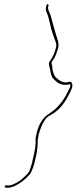

<svg xmlns="http://www.w3.org/2000/svg" viewBox="-20 -718 365 916"><path d="M201 -691 200 -684 199 -682C198 -677 198 -670 202 -660C212 -639 214 -621 220 -599V-598C224 -576 234 -552 240 -532C242 -528 251 -510 248 -495C243 -473 235 -450 221 -431C211 -417 212 -413 217 -395C222 -372 224 -352 234 -343C250 -326 269 -309 301 -314L317 -316L313 -298H312C290 -248 261 -205 217 -178V-177L216 -176C189 -162 166 -130 155 -84V-81C152 -74 152 -72 152 -68L151 -66C149 -59 150 -42 150 -33L149 -32V-20C149 -15 147 -9 146 -3C146 3 143 12 142 18L132 62C130 70 127 77 124 87V88C119 107 105 117 97 125C85 136 77 144 62 152C52 157 38 167 17 167H16C14 167 12 166 10 166C6 166 3 168 3 170C2 175 3 177 7 177H8L15 178C26 178 36 175 49 170C77 157 101 138 123 113C128 107 139 81 144 61L154 17C155 11 157 4 157 -2H156L157 -4C162 -25 157 -41 163 -67C163 -73 165 -78 167 -84C168 -88 171 -98 174 -105L182 -125L193 -144C200 -157 212 -164 221 -169C266 -192 297 -236 323 -297V-298C328 -309 325 -326 315 -328C313 -328 310 -328 307 -327C274 -317 254 -344 245 -350C237 -360 234 -373 231 -383H230L231 -385C231 -387 228 -409 226 -417L228 -425C238 -438 242 -445 248 -460L254 -478C257 -485 258 -491 259 -497C260 -501 259 -506 258 -513H256L257 -514H259C258 -515 259 -517 258 -519C244 -560 233 -603 221 -646C219 -651 210 -667 209 -681L212 -694C212 -695 210 -698 206 -698C205 -698 203 -696 201 -691ZM258 -512C259 -512 260 -513 260 -512ZM164 -68Z"/></svg>

Font: Stray Cat
Style: HlObl
Weight: 100
Version: Version 1.0